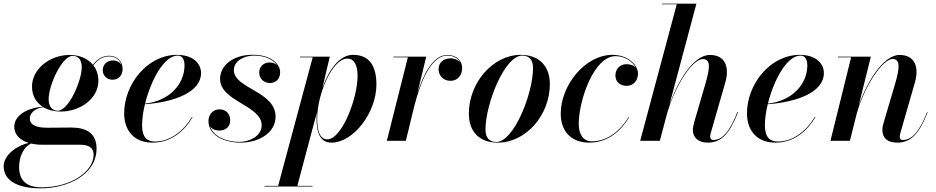

<svg xmlns="http://www.w3.org/2000/svg" viewBox="-75 -770 5121 1050"><path d="M256.5 -160C367 -160 463 -233 463 -328.5C463 -361.5 453 -390 435.5 -412.5C461 -446 488 -461.5 522.5 -461.5C554.5 -461.5 580.5 -444 589 -414.5C580.5 -430.5 561.5 -439.5 542 -439.5C513 -439.5 487 -419.5 487 -386C487 -354 512 -334 541 -334C574.5 -334 595.5 -360 595.5 -392.5C595.5 -437.5 562.5 -465 522.5 -465C486.5 -465 458.5 -448.5 433 -416C405 -449.5 360 -469.5 306.5 -469.5C196.5 -469.5 100 -392 100 -296.5C100 -247.5 122 -210 158 -186.5C71.5 -179 3 -138.5 3 -76.5C3 -35 33 -3.5 81.5 11.5C18.5 25.5 -55 77 -55 139C-55 208 5.5 260 147.5 260C291 260 453 188 453 42C453 -43 394.5 -72.5 315.5 -72.5C287 -72.5 219.5 -71.5 184.5 -71.5C136.5 -71.5 88 -80.5 88 -122C88 -147.5 111 -177 161.5 -184C187.5 -168.5 220.5 -160 256.5 -160ZM241 -164.5C206.5 -164.5 191 -192.5 191 -228C191 -303 263.5 -464.5 322.5 -464.5C357 -464.5 372 -438 372 -402.5C372 -327 300 -164.5 241 -164.5ZM29.5 144C29.5 83.5 56.5 33 94 15C112 19 132 21.5 154 21.5H363C410.5 21.5 437 38.5 437 75.5C437 168 314 254.5 152 254.5C68 254.5 29.5 214.5 29.5 144Z M702 -85.5C702 -118.5 707.5 -158.5 717.5 -200C884 -212 1024.5 -268.5 1024.5 -370C1024.5 -426.5 976.5 -470 893 -470C730 -470 604 -309 604 -150C604 -57.5 657 10 759.5 10C863.5 10 935 -56 978 -129L975 -130.5C927 -51 854.5 4 773 4C731.5 4 702 -16.5 702 -85.5ZM897 -466C925.5 -466 934 -439 934 -412C934 -307.5 848 -217 718.5 -203.5C749.5 -328 820.5 -466 897 -466Z M1432 -132C1432 -271.5 1204 -285 1204 -386.5C1204 -438 1261.5 -466 1314 -466C1376.5 -466 1420.5 -442.5 1440.5 -413C1430.5 -423 1416 -428.5 1399.5 -428.5C1365.5 -428.5 1342.5 -404 1342.5 -374C1342.5 -336.5 1371 -316 1402 -316C1430.5 -316 1457 -335.5 1457 -375C1457 -419.5 1408 -470.5 1307.5 -470.5C1201 -470.5 1128.5 -413.5 1128.5 -338.5C1128.5 -215 1356 -194 1356 -85C1356 -26 1289 6 1235 6C1161.5 6 1091.5 -24 1073.5 -80C1083.5 -64 1103 -56 1125 -56C1156.5 -56 1184 -75.5 1184 -112C1184 -148 1160 -172 1126 -172C1088.5 -172 1065 -143 1065 -108C1065 -33.5 1145 10 1240.5 10C1342 10 1432 -44.5 1432 -132Z M1656 -123C1656 -54.5 1670.5 10 1737.5 10C1858 10 1983.5 -154.5 1983.5 -307.5C1983.5 -408.5 1946 -470 1855.5 -470C1779 -470 1721 -383 1688 -289L1728.5 -460H1565.5V-456.5H1635L1446 246.5H1371.5V250H1634V246.5H1551L1657.5 -153.5C1656.5 -143 1656 -132.5 1656 -123ZM1659.5 -122.5C1659.5 -250 1740 -449.5 1825 -449.5C1861.5 -449.5 1880.5 -414 1880.5 -356C1880.5 -228.5 1793 -8 1715.5 -8C1673 -8 1659.5 -57.5 1659.5 -122.5Z M2155.5 -456.5 2040.5 0H2144.5L2191 -191.5C2222 -308.5 2277 -466 2372 -466C2407 -466 2432 -449.5 2443 -425.5C2432 -441.5 2411.5 -451 2389 -451C2349.5 -451 2323.5 -426.5 2323.5 -392.5C2323.5 -355 2350.5 -328 2388.5 -328C2428 -328 2452.5 -358.5 2452.5 -397.5C2452.5 -438.5 2420.5 -469.5 2372 -469.5C2292.5 -469.5 2241 -364.5 2207.5 -260.5L2256 -460H2076V-456.5Z M2647.5 10C2801 10 2932 -140 2932 -310C2932 -405 2877 -470 2772 -470C2622.5 -470 2489 -319.5 2489 -148.5C2489 -53.5 2543 10 2647.5 10ZM2639.5 6.5C2598.5 6.5 2580 -19.5 2580 -61C2580 -202.5 2685 -466 2780.5 -466C2821.5 -466 2840 -440 2840 -398.5C2840 -257 2734.5 6.5 2639.5 6.5Z M3366 -129.5 3363.5 -131C3320.5 -60 3250 3 3162 3C3113.5 3 3090 -36 3090 -93C3090 -218 3171.5 -463 3291.5 -463C3342 -463 3384.5 -433.5 3402 -399.5C3390.5 -413.5 3370.5 -419 3350 -419C3317 -419 3290.5 -392.5 3290.5 -358.5C3290.5 -318.5 3320 -300.5 3351.5 -300.5C3386.5 -300.5 3414 -327 3414 -367.5C3414 -414 3360 -470 3274.5 -470C3123.5 -470 2991.5 -302.5 2991.5 -148.5C2991.5 -52.5 3048 10 3147.5 10C3251 10 3323 -56.5 3366 -129.5Z M3783 -313 3722 -103.5C3717.5 -87 3714 -70.5 3714 -59C3714 -17 3745 10 3795 10C3869 10 3915 -38 3961 -155.5L3957.5 -157C3916.5 -51 3875 -4.5 3826.5 -4.5C3815.5 -4.5 3809 -9.5 3809 -23.5C3809 -28.5 3810 -36 3811.5 -41L3891.5 -319.5C3915.5 -402.5 3891.5 -469.5 3807.5 -469.5C3715.5 -469.5 3630.5 -322.5 3585.5 -195.5L3733.5 -750H3546V-746.5H3626L3426 0H3533.5L3574 -152.5C3621 -311 3714 -447 3768.5 -447C3813 -447 3807.5 -397.5 3783 -313Z M4108 -85.5C4108 -118.5 4113.5 -158.5 4123.5 -200C4290 -212 4430.5 -268.5 4430.5 -370C4430.5 -426.5 4382.5 -470 4299 -470C4136 -470 4010 -309 4010 -150C4010 -57.5 4063 10 4165.5 10C4269.5 10 4341 -56 4384 -129L4381 -130.5C4333 -51 4260.5 4 4179 4C4137.5 4 4108 -16.5 4108 -85.5ZM4303 -466C4331.5 -466 4340 -439 4340 -412C4340 -307.5 4254 -217 4124.5 -203.5C4155.5 -328 4226.5 -466 4303 -466Z M4579.5 -456.5 4466.5 0H4573L4610 -148C4653 -302 4752.5 -447.5 4806.5 -447.5C4852 -447.5 4843 -390.5 4820.5 -313L4757.5 -99.5C4754 -89 4750.5 -75 4750.5 -60C4750.5 -14.5 4778.5 10 4832 10C4905.5 10 4952 -38 4998 -155.5L4995 -157C4953.5 -51 4912.5 -4.5 4862.5 -4.5C4849.5 -4.5 4845.5 -12 4845.5 -22.5C4845.5 -27.5 4847 -35.5 4848.5 -41L4928.5 -319.5C4952.5 -402.5 4928.5 -469.5 4844.5 -469.5C4753.5 -469.5 4664 -317 4620.5 -191L4687.5 -460H4507.5V-456.5Z"/></svg>

Font: Bodoni* 48pt Medium
Style: Italic
Weight: 500
Italic angle: -13°
Version: Version 2.3